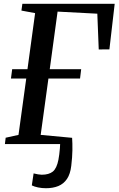

<svg xmlns="http://www.w3.org/2000/svg" viewBox="-20 -763 628 1017"><path d="M223.5 234Q202 234 181.5 229.8Q161 225.5 148.5 219L158 155.5Q168.5 158.5 181.5 160.5Q194.5 162.5 201 162.5Q239 162.5 259.8 145.8Q280.5 129 289.5 83Q292 70 294 54.2Q296 38.5 297.2 23.5Q298.5 8.5 298.5 0H6L10 -33.5L78 -48.5L119 -347H38L44.5 -396.5H125.5L166 -693.5L93.5 -707L98.5 -743H587.5L559.5 -501.5L503 -501L495.5 -690.5L285 -701.5L243.5 -396.5H410L404 -347H236.5L195.5 -48.5L362 -33Q364 -3.5 363.5 33Q363 69.5 357.5 115Q352.5 158.5 334.8 184.8Q317 211 288.8 222.5Q260.5 234 223.5 234Z"/></svg>

Font: Merriweather 60pt Medium
Style: Italic
Weight: 500
Italic angle: -7.8°
Version: Version 2.101